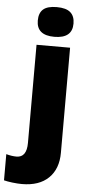

<svg xmlns="http://www.w3.org/2000/svg" viewBox="-116 -812 505 1088"><g transform="rotate(5 136.5 -268.0)"><path d="M51.8 240.2Q28.3 240.2 -2.2 236.6Q-32.7 232.9 -50.8 228V79.1Q-19.5 87.9 7.8 87.9Q65.9 87.9 65.9 4.9V-553.2H256.8V44.9Q256.8 136.2 203.4 188.2Q149.9 240.2 51.8 240.2ZM61 -690.9Q61 -733.9 85 -754.9Q108.9 -775.9 162.1 -775.9Q215.3 -775.9 239.7 -754.4Q264.2 -732.9 264.2 -690.9Q264.2 -606.9 162.1 -606.9Q61 -606.9 61 -690.9Z"/></g></svg>

Font: Open Sans ExtBd
Style: Bold
Weight: 800
Foundry: Ascender Corporation
Version: Version 1.10